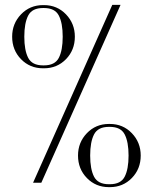

<svg xmlns="http://www.w3.org/2000/svg" viewBox="-20 -760 629 790"><path d="M442 -740H476L150 -8H116ZM30 -609Q30 -663 66.5 -701Q103 -739 157 -739H161Q215 -739 251.5 -701Q288 -663 288 -609Q288 -554 251.5 -516.5Q215 -479 161 -479H157Q103 -479 66.5 -516.5Q30 -554 30 -609ZM238 -609Q238 -665 222 -696Q206 -727 161 -727H157Q112 -727 96 -696Q80 -665 80 -609Q80 -553 96 -522Q112 -491 157 -491H161Q206 -491 222 -522Q238 -553 238 -609ZM301 -120Q301 -174 337.5 -212Q374 -250 428 -250H432Q486 -250 522.5 -212Q559 -174 559 -120Q559 -65 522.5 -27.5Q486 10 432 10H428Q374 10 337.5 -27.5Q301 -65 301 -120ZM509 -120Q509 -176 493 -207Q477 -238 432 -238H428Q383 -238 367 -207Q351 -176 351 -120Q351 -64 367 -33Q383 -2 428 -2H432Q477 -2 493 -33Q509 -64 509 -120Z"/></svg>

Font: Viaoda Libre
Style: Regular
Weight: 400
Designer: Gydient
Version: Version 2.000